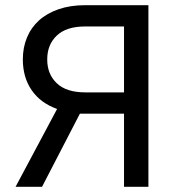

<svg xmlns="http://www.w3.org/2000/svg" viewBox="-20 -720 690 740"><path d="M200 -300Q136 -323 102 -372.5Q68 -422 68 -491Q68 -537 84 -575.5Q100 -614 130.5 -641.5Q161 -669 206 -684.5Q251 -700 308 -700H552V0H458V-282H288L142 0H40ZM458 -364V-618H308Q236 -618 199 -583Q162 -548 162 -491Q162 -434 199 -399Q236 -364 308 -364Z"/></svg>

Font: Golos UI VF
Style: Regular
Weight: 400
Designer: A.Korolkova, Vitaly Kuzmin
Foundry: ParaType Ltd
Version: Version 2.000